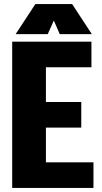

<svg xmlns="http://www.w3.org/2000/svg" viewBox="-20 -925 500 945"><path d="M206 -297V-126H440V0H40V-720H430V-594H206V-423H380V-297ZM335 -905 432 -757H274L245 -824L215 -757H57L154 -905Z"/></svg>

Font: Akshar
Style: Bold
Weight: 700
Designer: Tall Chai
Foundry: Tall Chai
Version: Version 1.000